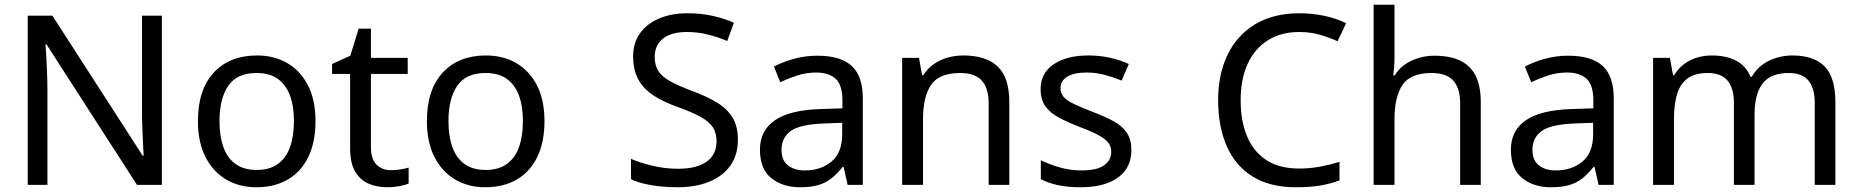

<svg xmlns="http://www.w3.org/2000/svg" viewBox="-20 -780 7844 810"><path d="M663 0H558L176 -593H172Q174 -570 175.5 -538.5Q177 -507 178.5 -471.5Q180 -436 180 -399V0H97V-714H201L582 -123H586Q585 -139 583.5 -171Q582 -203 580.5 -241Q579 -279 579 -311V-714H663Z M1311 -269Q1311 -180 1280.5 -117.5Q1250 -55 1194 -22.5Q1138 10 1061 10Q990 10 934.5 -22.5Q879 -55 847 -117.5Q815 -180 815 -269Q815 -402 882 -474Q949 -546 1064 -546Q1137 -546 1192.5 -513.5Q1248 -481 1279.5 -419.5Q1311 -358 1311 -269ZM906 -269Q906 -206 922.5 -159.5Q939 -113 974 -88Q1009 -63 1063 -63Q1117 -63 1152 -88Q1187 -113 1203.5 -159.5Q1220 -206 1220 -269Q1220 -333 1203 -378Q1186 -423 1151.5 -447.5Q1117 -472 1062 -472Q980 -472 943 -418Q906 -364 906 -269Z M1629 -62Q1649 -62 1670 -65.5Q1691 -69 1704 -73V-6Q1690 1 1664 5.5Q1638 10 1614 10Q1572 10 1536.5 -4.5Q1501 -19 1479 -55Q1457 -91 1457 -156V-468H1381V-510L1458 -545L1493 -659H1545V-536H1700V-468H1545V-158Q1545 -109 1568.5 -85.5Q1592 -62 1629 -62Z M2277 -269Q2277 -180 2246.5 -117.5Q2216 -55 2160 -22.5Q2104 10 2027 10Q1956 10 1900.5 -22.5Q1845 -55 1813 -117.5Q1781 -180 1781 -269Q1781 -402 1848 -474Q1915 -546 2030 -546Q2103 -546 2158.5 -513.5Q2214 -481 2245.5 -419.5Q2277 -358 2277 -269ZM1872 -269Q1872 -206 1888.5 -159.5Q1905 -113 1940 -88Q1975 -63 2029 -63Q2083 -63 2118 -88Q2153 -113 2169.5 -159.5Q2186 -206 2186 -269Q2186 -333 2169 -378Q2152 -423 2117.5 -447.5Q2083 -472 2028 -472Q1946 -472 1909 -418Q1872 -364 1872 -269Z M3093 -191Q3093 -127 3062 -82.5Q3031 -38 2973.5 -14Q2916 10 2838 10Q2798 10 2761.5 6Q2725 2 2695 -5.5Q2665 -13 2642 -24V-110Q2678 -94 2731.5 -81Q2785 -68 2842 -68Q2895 -68 2931 -82Q2967 -96 2985 -122Q3003 -148 3003 -183Q3003 -218 2988 -242Q2973 -266 2936.5 -286.5Q2900 -307 2835 -330Q2789 -347 2754.5 -366.5Q2720 -386 2697 -411Q2674 -436 2662.5 -468Q2651 -500 2651 -542Q2651 -599 2680 -639.5Q2709 -680 2760.5 -702Q2812 -724 2879 -724Q2938 -724 2987 -713Q3036 -702 3076 -684L3048 -607Q3011 -623 2967.5 -634Q2924 -645 2877 -645Q2832 -645 2802 -632Q2772 -619 2757 -595.5Q2742 -572 2742 -541Q2742 -505 2757 -481Q2772 -457 2806 -438Q2840 -419 2898 -397Q2961 -374 3004.5 -347.5Q3048 -321 3070.5 -284Q3093 -247 3093 -191Z M3428 -545Q3526 -545 3573 -502Q3620 -459 3620 -365V0H3556L3539 -76H3535Q3512 -47 3487.5 -27.5Q3463 -8 3431.5 1Q3400 10 3355 10Q3282 10 3234 -28.5Q3186 -67 3186 -149Q3186 -229 3249 -272.5Q3312 -316 3443 -320L3534 -323V-355Q3534 -422 3505 -448Q3476 -474 3423 -474Q3381 -474 3343 -461.5Q3305 -449 3272 -433L3245 -499Q3280 -518 3328 -531.5Q3376 -545 3428 -545ZM3454 -259Q3354 -255 3315.5 -227Q3277 -199 3277 -148Q3277 -103 3304.5 -82Q3332 -61 3375 -61Q3443 -61 3488 -98.5Q3533 -136 3533 -214V-262Z M4044 -546Q4140 -546 4189 -499.5Q4238 -453 4238 -349V0H4151V-343Q4151 -408 4122 -440Q4093 -472 4031 -472Q3942 -472 3908 -422Q3874 -372 3874 -278V0H3786V-536H3857L3870 -463H3875Q3893 -491 3919.5 -509.5Q3946 -528 3978 -537Q4010 -546 4044 -546Z M4753 -148Q4753 -96 4727 -61Q4701 -26 4653 -8Q4605 10 4539 10Q4483 10 4442.5 1Q4402 -8 4371 -24V-104Q4403 -88 4448.5 -74.5Q4494 -61 4541 -61Q4608 -61 4638 -82.5Q4668 -104 4668 -140Q4668 -160 4657 -176Q4646 -192 4617.5 -208Q4589 -224 4536 -244Q4484 -264 4447 -284Q4410 -304 4390 -332Q4370 -360 4370 -404Q4370 -472 4425.5 -509Q4481 -546 4571 -546Q4620 -546 4662.5 -536.5Q4705 -527 4742 -510L4712 -440Q4678 -454 4641 -464Q4604 -474 4565 -474Q4511 -474 4482.5 -456.5Q4454 -439 4454 -409Q4454 -387 4467 -371.5Q4480 -356 4510.5 -341.5Q4541 -327 4592 -307Q4643 -288 4679 -268Q4715 -248 4734 -219.5Q4753 -191 4753 -148Z M5461 -645Q5385 -645 5329.5 -610.5Q5274 -576 5244 -511.5Q5214 -447 5214 -357Q5214 -269 5241.5 -204Q5269 -139 5323.5 -104Q5378 -69 5460 -69Q5507 -69 5549 -77Q5591 -85 5631 -97V-19Q5591 -4 5548.5 3Q5506 10 5447 10Q5338 10 5265 -35Q5192 -80 5155.5 -163Q5119 -246 5119 -358Q5119 -466 5158.5 -548.5Q5198 -631 5275 -677.5Q5352 -724 5462 -724Q5517 -724 5568 -713Q5619 -702 5659 -682L5623 -606Q5590 -621 5549.5 -633Q5509 -645 5461 -645Z M5863 -537Q5863 -518 5861.5 -498Q5860 -478 5858 -462H5864Q5881 -490 5907 -508Q5933 -526 5965 -535.5Q5997 -545 6031 -545Q6096 -545 6139.5 -524.5Q6183 -504 6205 -461Q6227 -418 6227 -349V0H6140V-343Q6140 -408 6111 -440Q6082 -472 6020 -472Q5930 -472 5896.5 -421.5Q5863 -371 5863 -277V0H5775V-760H5863Z M6596 -545Q6694 -545 6741 -502Q6788 -459 6788 -365V0H6724L6707 -76H6703Q6680 -47 6655.5 -27.5Q6631 -8 6599.5 1Q6568 10 6523 10Q6450 10 6402 -28.5Q6354 -67 6354 -149Q6354 -229 6417 -272.5Q6480 -316 6611 -320L6702 -323V-355Q6702 -422 6673 -448Q6644 -474 6591 -474Q6549 -474 6511 -461.5Q6473 -449 6440 -433L6413 -499Q6448 -518 6496 -531.5Q6544 -545 6596 -545ZM6622 -259Q6522 -255 6483.5 -227Q6445 -199 6445 -148Q6445 -103 6472.5 -82Q6500 -61 6543 -61Q6611 -61 6656 -98.5Q6701 -136 6701 -214V-262Z M7542 -546Q7633 -546 7678 -499.5Q7723 -453 7723 -349V0H7636V-345Q7636 -408 7609.5 -440Q7583 -472 7527 -472Q7449 -472 7415.5 -427Q7382 -382 7382 -296V0H7295V-345Q7295 -408 7268 -440Q7241 -472 7185 -472Q7131 -472 7100 -449.5Q7069 -427 7055.5 -384Q7042 -341 7042 -278V0H6954V-536H7025L7038 -463H7043Q7060 -491 7084.5 -509.5Q7109 -528 7139 -537Q7169 -546 7201 -546Q7263 -546 7304.5 -524Q7346 -502 7365 -456H7370Q7397 -502 7443.5 -524Q7490 -546 7542 -546Z"/></svg>

Font: Noto Sans Cham
Style: Regular
Weight: 400
Designer: Monotype Design Team
Foundry: Monotype Imaging Inc.
Version: Version 2.002